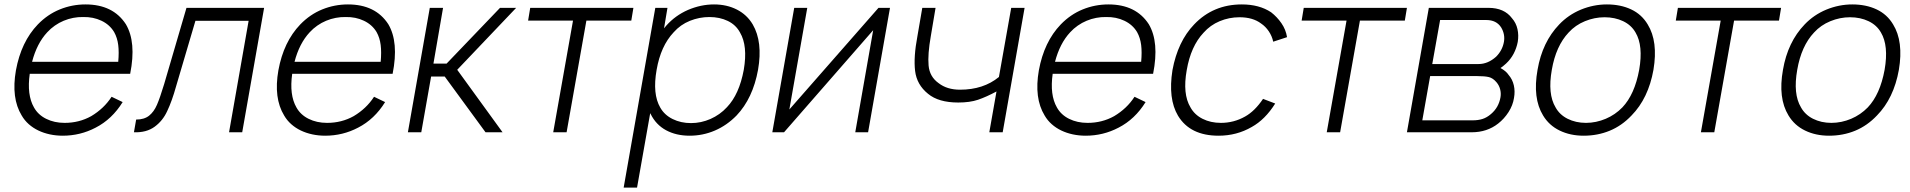

<svg xmlns="http://www.w3.org/2000/svg" viewBox="-20 -598 8635 868"><path d="M133.5 -112.5Q152 -79 188.8 -60.8Q225.5 -42.5 272 -42.5Q338 -42.5 392.5 -73Q421 -90 444 -111.8Q467 -133.5 484.5 -160.5L534.5 -136.5Q486.5 -59 412.5 -21Q343 15.5 263.5 15.5Q233.5 15.5 205.5 9.5Q177.5 3.5 153.5 -8Q129.5 -19.5 110.2 -36.5Q91 -53.5 78 -76Q30 -154.5 52 -280Q75.5 -409 151 -487.5Q195 -533 250.5 -555.5Q306 -578 366.5 -578Q491 -578 549 -488.5Q597 -407.5 568.5 -264.5H114.5Q101 -169 133.5 -112.5ZM125 -318.5H514.5Q518.5 -362 514.5 -394.5Q510.5 -427 496 -453Q476 -486.5 438.8 -504.2Q401.5 -522 356 -521Q333.5 -521.5 311.2 -517.2Q289 -513 268 -504.2Q247 -495.5 228 -482.2Q209 -469 193.5 -452Q146.5 -401.5 125 -318.5Z M1174 -562.5 1075 0H1015.5L1104 -504H863.5L776 -207.5Q757.5 -141 736 -96Q716 -52 679 -25Q642 2 585.5 0L595.5 -57.5Q632 -57.5 654 -75Q676 -92.5 689.5 -124Q696.5 -140 704.5 -163.2Q712.5 -186.5 722 -217.5L823 -562.5Z M1320 -112.5Q1338.5 -79 1375.2 -60.8Q1412 -42.5 1458.5 -42.5Q1524.5 -42.5 1579 -73Q1607.5 -90 1630.5 -111.8Q1653.5 -133.5 1671 -160.5L1721 -136.5Q1673 -59 1599 -21Q1529.5 15.5 1450 15.5Q1420 15.5 1392 9.5Q1364 3.5 1340 -8Q1316 -19.5 1296.8 -36.5Q1277.5 -53.5 1264.5 -76Q1216.5 -154.5 1238.5 -280Q1262 -409 1337.5 -487.5Q1381.5 -533 1437 -555.5Q1492.5 -578 1553 -578Q1677.5 -578 1735.5 -488.5Q1783.5 -407.5 1755 -264.5H1301Q1287.5 -169 1320 -112.5ZM1311.5 -318.5H1701Q1705 -362 1701 -394.5Q1697 -427 1682.5 -453Q1662.5 -486.5 1625.2 -504.2Q1588 -522 1542.5 -521Q1520 -521.5 1497.8 -517.2Q1475.5 -513 1454.5 -504.2Q1433.5 -495.5 1414.5 -482.2Q1395.5 -469 1380 -452Q1333 -401.5 1311.5 -318.5Z M1884.5 0H1824L1923 -562.5H1983L1939.5 -310.5H1999L2240.5 -562.5H2313.5L2047 -282.5L2252 0H2175L1990.5 -252H1929Z M2834 -505H2631L2541.5 0H2481L2570.5 -505H2367.5L2377 -562.5H2843.5Z M3407 -282.5Q3383.5 -153.5 3310 -76Q3266 -31 3211.8 -7.8Q3157.5 15.5 3097.5 15.5Q3037 15.5 2991.2 -9.2Q2945.5 -34 2921.5 -82.5L2919.5 -86.5L2860 250H2799.5L2942.5 -562.5H2997.5L2982 -470L2992.5 -482.5Q3033 -528 3090 -553Q3148.5 -578 3208 -578Q3265.5 -578 3311.2 -554.8Q3357 -531.5 3383 -487.5Q3429 -408.5 3407 -282.5ZM3342.5 -282.5Q3361 -391 3325.5 -451Q3307 -485.5 3270.5 -503.2Q3234 -521 3187 -521Q3141.5 -521 3098.8 -503.8Q3056 -486.5 3025.5 -452Q2967 -390 2948.5 -282.5Q2929 -173 2965 -111.5Q2984 -78 3021 -59.8Q3058 -41.5 3104 -41.5Q3126.5 -41.5 3148.8 -46.2Q3171 -51 3192 -60.2Q3213 -69.5 3231.8 -82.8Q3250.5 -96 3266.5 -113.5Q3322 -171.5 3342.5 -282.5Z M3904.5 0H3846.5L3927.5 -461.5L3524.5 0H3471.5L3570.5 -562.5H3629.5L3548.5 -103L3951.5 -562.5H4003.5Z M4612 -562.5 4513 0H4452.5L4485 -184.5Q4439.5 -160 4401.5 -147Q4364.5 -134.5 4312 -134.5Q4223 -134.5 4175.5 -174Q4124.5 -215 4117 -277.5Q4109.5 -339.5 4127.5 -434.5L4149.5 -562.5H4209.5L4188 -434.5Q4173.5 -352 4178 -302Q4182.5 -251 4223.5 -222Q4261.5 -192.5 4320 -192.5Q4426 -192.5 4496 -250L4551.5 -562.5Z M4758 -112.5Q4776.5 -79 4813.2 -60.8Q4850 -42.5 4896.5 -42.5Q4962.5 -42.5 5017 -73Q5045.5 -90 5068.5 -111.8Q5091.5 -133.5 5109 -160.5L5159 -136.5Q5111 -59 5037 -21Q4967.5 15.5 4888 15.5Q4858 15.5 4830 9.5Q4802 3.5 4778 -8Q4754 -19.5 4734.8 -36.5Q4715.5 -53.5 4702.5 -76Q4654.5 -154.5 4676.5 -280Q4700 -409 4775.5 -487.5Q4819.5 -533 4875 -555.5Q4930.5 -578 4991 -578Q5115.5 -578 5173.5 -488.5Q5221.5 -407.5 5193 -264.5H4739Q4725.5 -169 4758 -112.5ZM4749.5 -318.5H5139Q5143 -362 5139 -394.5Q5135 -427 5120.5 -453Q5100.5 -486.5 5063.2 -504.2Q5026 -522 4980.5 -521Q4958 -521.5 4935.8 -517.2Q4913.5 -513 4892.5 -504.2Q4871.5 -495.5 4852.5 -482.2Q4833.5 -469 4818 -452Q4771 -401.5 4749.5 -318.5Z M5736 -409.5Q5730.5 -435 5716 -456.5Q5701.5 -478 5681.5 -491.5Q5644 -520 5583.5 -520Q5536.5 -520 5494 -502.2Q5451.5 -484.5 5421 -450Q5363.5 -389 5345 -281Q5325.5 -173 5362 -112.5Q5380.5 -79 5416.8 -60.8Q5453 -42.5 5499.5 -42.5Q5558 -42.5 5608.5 -71Q5631 -83.5 5651.2 -103.5Q5671.5 -123.5 5690 -151L5745 -130Q5699.5 -57.5 5639 -24Q5571 15.5 5489 15.5Q5360 15.5 5305.5 -75Q5260 -151.5 5280.5 -281Q5304.5 -410.5 5378.5 -487.5Q5464.5 -578 5594 -578Q5673 -578 5726.5 -542.5Q5753.5 -521.5 5773.2 -493Q5793 -464.5 5798.5 -430Z M6331 -505H6128L6038.5 0H5978L6067.5 -505H5864.5L5874 -562.5H6340.5Z M6709 -562.5Q6780.5 -562.5 6815.5 -515.5Q6834 -494.5 6840.2 -466.5Q6846.5 -438.5 6841.5 -408.5Q6836 -380 6822.8 -355Q6809.5 -330 6788.5 -310.5Q6780.5 -303.5 6774.2 -298.2Q6768 -293 6763.5 -290.5Q6789 -276.5 6800 -259.5Q6817.5 -239.5 6823.8 -212.2Q6830 -185 6824.5 -155Q6819.5 -122 6799.8 -91.2Q6780 -60.5 6753 -39.5Q6703 0 6633 0H6340.5L6439.5 -562.5ZM6455 -308.5H6664.5Q6706.5 -308.5 6743.5 -341.5Q6772 -370 6779 -408.5Q6785 -443 6766.5 -474Q6745 -507.5 6699.5 -507.5H6490.5ZM6410 -54H6638.5Q6662.5 -54 6682.2 -60.2Q6702 -66.5 6720.5 -82.5Q6755.5 -112 6763.5 -158.5Q6766.5 -177 6761.8 -194.8Q6757 -212.5 6745.5 -226Q6729.5 -245 6711 -249.5Q6692 -254 6659 -254H6445.5Z M6956 -76Q6908 -154.5 6931 -282.5Q6952.5 -408 7029 -487.5Q7070.5 -531 7127 -554.5Q7184.5 -578 7244.5 -578Q7306.5 -578 7354.2 -555.5Q7402 -533 7429 -487.5Q7476.5 -410.5 7455 -282.5Q7432 -153.5 7356 -76Q7312 -29.5 7257.2 -7Q7202.5 15.5 7139.5 15.5Q7079 15.5 7031 -7.8Q6983 -31 6956 -76ZM7374 -451Q7355 -484.5 7318 -502.2Q7281 -520 7234 -520Q7188.5 -520 7145.2 -502.2Q7102 -484.5 7071.5 -451Q7014 -390 6995.5 -282.5Q6976 -173 7012.5 -112.5Q7021.5 -96 7035.2 -83Q7049 -70 7067 -61Q7085 -52 7106 -47.2Q7127 -42.5 7150 -42.5Q7172.5 -42.5 7195.2 -47.2Q7218 -52 7239.2 -61Q7260.5 -70 7279.5 -83Q7298.5 -96 7314.5 -112.5Q7370 -171 7390.5 -282.5Q7409.5 -391.5 7374 -451Z M8022.5 -505H7819.5L7730 0H7669.5L7759 -505H7556L7565.5 -562.5H8032Z M8065.5 -76Q8017.5 -154.5 8040.5 -282.5Q8062 -408 8138.5 -487.5Q8180 -531 8236.5 -554.5Q8294 -578 8354 -578Q8416 -578 8463.8 -555.5Q8511.5 -533 8538.5 -487.5Q8586 -410.5 8564.5 -282.5Q8541.5 -153.5 8465.5 -76Q8421.5 -29.5 8366.8 -7Q8312 15.5 8249 15.5Q8188.5 15.5 8140.5 -7.8Q8092.5 -31 8065.5 -76ZM8483.5 -451Q8464.5 -484.5 8427.5 -502.2Q8390.5 -520 8343.5 -520Q8298 -520 8254.8 -502.2Q8211.5 -484.5 8181 -451Q8123.5 -390 8105 -282.5Q8085.5 -173 8122 -112.5Q8131 -96 8144.8 -83Q8158.5 -70 8176.5 -61Q8194.5 -52 8215.5 -47.2Q8236.5 -42.5 8259.5 -42.5Q8282 -42.5 8304.8 -47.2Q8327.5 -52 8348.8 -61Q8370 -70 8389 -83Q8408 -96 8424 -112.5Q8479.5 -171 8500 -282.5Q8519 -391.5 8483.5 -451Z"/></svg>

Font: Russisch Sans Light
Style: Italic
Weight: 300
Italic angle: -10°
Designer: Michael Sharanda (font) & Cristiano Sobral (main changes)
Foundry: Michael Sharanda
Version: Version 2.00;September 8, 2020;FontCreator 13.0.0.2681 64-bi